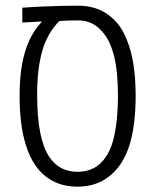

<svg xmlns="http://www.w3.org/2000/svg" viewBox="-20 -660 557 689"><path d="M258.3 9.8Q201.2 9.8 159.7 -16.1Q129.4 -34.2 107.4 -65.9Q85.4 -97.7 71.8 -142.6Q61 -177.7 55.7 -221.4Q50.3 -265.1 50.3 -316.4Q50.3 -378.4 58.8 -427Q67.4 -475.6 84.5 -513.7Q101.6 -551.8 128.9 -580.6L130.4 -583L60.1 -579.1V-632.3Q100.1 -635.3 135.3 -636.7Q170.4 -638.2 201.4 -638.9Q232.4 -639.6 259.3 -639.6Q291 -639.6 318.6 -631.6Q346.2 -623.5 368.2 -606.9Q390.1 -591.8 407.5 -568.4Q424.8 -544.9 436.5 -513.7Q451.7 -476.1 459.2 -426.8Q466.8 -377.4 466.8 -315.9Q466.8 -266.6 461.9 -224.6Q457 -182.6 447.3 -147.9Q435.1 -106 415.3 -75.2Q395.5 -44.4 368.7 -24.9Q323.7 9.8 258.3 9.8ZM258.3 -43.5Q291.5 -43.5 316.9 -56.9Q342.3 -70.3 359.9 -97.2Q376 -120.1 385.3 -153.8Q394.5 -187.5 398.9 -229Q403.3 -270.5 403.3 -315.4Q403.3 -404.8 388.9 -460.2Q374.5 -515.6 349.1 -543.9Q332 -565.4 309.6 -576.2Q287.1 -586.9 260.7 -586.9Q241.2 -586.4 225.3 -586.2Q209.5 -585.9 192.9 -584.5Q149.9 -541 131.6 -477.1Q113.3 -413.1 113.3 -321.8Q113.3 -238.3 124.5 -183.3Q135.7 -128.4 156.7 -97.2Q174.8 -70.3 200 -56.9Q225.1 -43.5 258.3 -43.5Z"/></svg>

Font: Open Sans SemiCondensed Light
Style: Regular
Weight: 300
Width: 4
Designer: Monotype Design Team
Foundry: Monotype Imaging Inc.
Version: Version 3.000